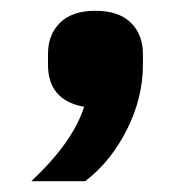

<svg xmlns="http://www.w3.org/2000/svg" viewBox="-20 -189 350 356"><path d="M38 147Q115 75 136 9Q69 -3 69 -69V-89Q69 -125 91.5 -147Q114 -169 157 -169Q200 -169 222.5 -147Q245 -125 245 -89V-69Q245 -8 215.5 51Q186 110 138 147Z"/></svg>

Font: Anuphan
Style: Bold
Weight: 700
Designer: Mike Abbink, Paul van der Laan, Pieter van Rosmalen, Mint Tantisuwanna
Foundry: Bold Monday; Cadson Demak
Version: Version 3.002;hotconv 1.0.109;makeotfexe 2.5.65596